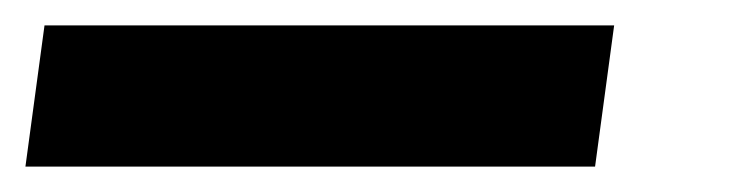

<svg xmlns="http://www.w3.org/2000/svg" viewBox="-28 -20 592 151"><path d="M440 111H-8L7 0H455Z"/></svg>

Font: Exo 2.0 Extra Bold
Style: Italic
Weight: 800
Italic angle: -8°
Designer: Natanael Gama
Version: Version 1.001;PS 001.001;hotconv 1.0.70;makeotf.lib2.5.58329